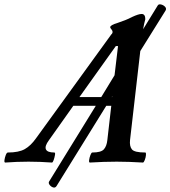

<svg xmlns="http://www.w3.org/2000/svg" viewBox="-98 -741 781 880"><path d="M-74 4Q-79 4 -77.5 -7.5Q-76 -19 -71.5 -30.5Q-67 -42 -62 -42Q-12 -42 15.5 -57.5Q43 -73 67 -107L412 -583Q418 -588 418 -595Q418 -600 413 -606Q407 -613 407 -616Q407 -626 441 -636Q459 -642 475.5 -648.5Q492 -655 507 -663Q537 -677 551 -677Q568 -677 568 -653Q562 -632 558 -607L625 -716Q629 -723 640 -720.5Q651 -718 658.5 -710Q666 -702 661 -693L545 -507L498 -99Q495 -71 506.5 -56.5Q518 -42 568 -42Q572 -42 571 -30.5Q570 -19 565.5 -7.5Q561 4 557 4Q524 2 494 1Q464 0 437 0Q407 0 377 1Q347 2 314 4Q309 4 310.5 -7.5Q312 -19 316.5 -30.5Q321 -42 325 -42Q365 -42 378 -56.5Q391 -71 394 -99L412 -256H389L161 112Q155 121 145.5 118Q136 115 129.5 106.5Q123 98 127 91L341 -256H238L126 -98Q106 -71 112.5 -56.5Q119 -42 151 -42Q156 -42 154 -30.5Q152 -19 148 -7.5Q144 4 140 4Q113 2 86 1Q59 0 33 0Q6 0 -21 1Q-48 2 -74 4ZM433 -530 266 -296H366L427 -396L443 -530ZM416 -296 417 -300 414 -296Z"/></svg>

Font: Junicode SmExp
Style: Bold Italic
Weight: 700
Width: 6
Italic angle: -11°
Designer: Peter S. Baker
Version: Version 2.205; ttfautohint (v1.8.4)